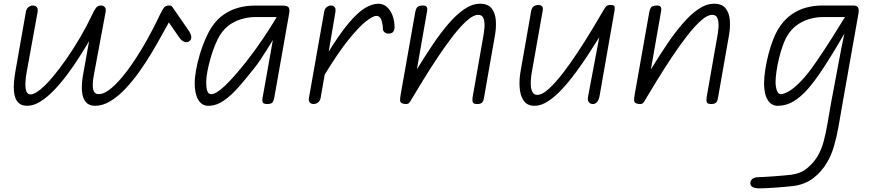

<svg xmlns="http://www.w3.org/2000/svg" viewBox="-20 -557 4670 1028"><path d="M489 9.5Q456 9.5 439 -11.2Q422 -32 419 -68.5Q416 -105 424 -152L457 -337Q433 -296 403 -249Q373 -202 338.8 -156.2Q304.5 -110.5 268.2 -73Q232 -35.5 195.8 -13Q159.5 9.5 125 9.5Q92.5 9.5 75 -10.5Q57.5 -30.5 54.5 -71.5Q51.5 -112.5 62.5 -175L118.5 -493Q121.5 -510.5 132.8 -519Q144 -527.5 156.5 -527.5Q169 -527.5 176.8 -519Q184.5 -510.5 181 -490.5L124 -178Q117 -141 116 -112.2Q115 -83.5 121.5 -67.5Q128 -51.5 144 -51.5Q164 -51.5 195.2 -77Q226.5 -102.5 263.2 -146.2Q300 -190 338 -245Q376 -300 411 -360Q446 -420 473 -477.5Q484 -502 493.8 -514.8Q503.5 -527.5 520.5 -527.5Q533.5 -527.5 541.2 -519Q549 -510.5 545 -490.5L482.5 -155Q473 -103 479 -78Q485 -53 508 -53Q539 -53 578.8 -87Q618.5 -121 662.8 -180.5Q707 -240 751.5 -316.5Q796 -393 836.5 -478.5Q849 -505 858 -516.2Q867 -527.5 884.5 -527.5Q893 -527.5 896.2 -525.8Q899.5 -524 903 -519.5L989 -395Q1003 -374.5 1004.2 -360.2Q1005.5 -346 994 -336.5Q983 -328 967.8 -333Q952.5 -338 940 -356L884 -437Q869 -410.5 845.5 -367.5Q822 -324.5 792 -274.2Q762 -224 726.5 -174Q691 -124 652 -82.5Q613 -41 571.8 -15.8Q530.5 9.5 489 9.5Z M1095 9.5Q1061 9.5 1041.8 -22.2Q1022.5 -54 1022.5 -110Q1022.5 -142.5 1030 -183.5Q1037.5 -224.5 1050.2 -267Q1063 -309.5 1079.5 -347.5Q1096 -385.5 1113.5 -412Q1141.5 -454 1178.2 -479.2Q1215 -504.5 1257 -515.8Q1299 -527 1341.5 -527H1495Q1518 -527 1525.2 -517.5Q1532.5 -508 1528 -483.5L1447.5 -28.5Q1446.5 -23 1440.8 -11.5Q1435 0 1411.5 0Q1390.5 0 1387 -8.8Q1383.5 -17.5 1384.5 -25.5L1441 -342.5Q1422 -311.5 1404.8 -284.2Q1387.5 -257 1372.5 -234.5Q1357.5 -212 1344 -195.5Q1299 -138 1258.2 -91.5Q1217.5 -45 1177.5 -17.8Q1137.5 9.5 1095 9.5ZM1084 -118Q1084 -106 1085.2 -90.8Q1086.5 -75.5 1092.2 -64.2Q1098 -53 1111.5 -53Q1136.5 -53 1182 -95.5Q1227.5 -138 1297 -225Q1346 -287.5 1387.8 -349.5Q1429.5 -411.5 1461.5 -465.5H1341.5Q1315 -465.5 1281.8 -457.2Q1248.5 -449 1216.2 -428.8Q1184 -408.5 1160.5 -373Q1145.5 -350.5 1131.8 -316.5Q1118 -282.5 1107.2 -245Q1096.5 -207.5 1090.2 -173.8Q1084 -140 1084 -118Z M2062.5 -377Q2048.5 -376 2039.2 -384Q2030 -392 2030 -403.5Q2030 -424.5 2022.5 -448.2Q2015 -472 1994.5 -472Q1977.5 -472 1940.2 -443.2Q1903 -414.5 1847.2 -345.8Q1791.5 -277 1718.5 -157.5L1697 -34.5Q1694 -17 1683 -8.5Q1672 0 1658.5 0Q1646.5 0 1639 -7.8Q1631.5 -15.5 1634 -32L1715.5 -493Q1718.5 -510.5 1729.2 -519Q1740 -527.5 1752.5 -527.5Q1764.5 -527.5 1771.8 -519Q1779 -510.5 1775.5 -490.5L1740 -281Q1801 -379 1848.2 -434.8Q1895.5 -490.5 1934 -513.8Q1972.5 -537 2006 -537Q2032 -537 2051.5 -519.8Q2071 -502.5 2081.8 -473.5Q2092.5 -444.5 2092.5 -410Q2092.5 -398 2086 -388Q2079.5 -378 2062.5 -377Z M2533.5 0Q2514.5 0 2511.2 -10.2Q2508 -20.5 2510.5 -37L2567.5 -361.5Q2571.5 -382 2573.8 -409.2Q2576 -436.5 2569.5 -457Q2563 -477.5 2539.5 -477.5Q2514.5 -477.5 2479.8 -446.5Q2445 -415.5 2405.2 -364.2Q2365.5 -313 2324.5 -251.5Q2283.5 -190 2245.5 -128Q2207.5 -66 2176.5 -14Q2170.5 -4.5 2165 -1.8Q2159.5 1 2146 -0.5Q2126 -3.5 2123.2 -13.5Q2120.5 -23.5 2124.5 -46.5L2203.5 -493Q2206 -505 2210 -512.8Q2214 -520.5 2222 -524Q2230 -527.5 2243.5 -527.5Q2259.5 -527.5 2264.5 -520Q2269.5 -512.5 2266.5 -496L2212 -185.5Q2254 -254 2296.2 -317Q2338.5 -380 2381 -429.5Q2423.5 -479 2466 -508Q2508.5 -537 2550.5 -537Q2593 -537 2612.5 -511.8Q2632 -486.5 2634.8 -447Q2637.5 -407.5 2629.5 -364.5L2570.5 -28.5Q2568.5 -16 2561.2 -8Q2554 0 2533.5 0Z M2842.5 9.5Q2802 9.5 2783.5 -18.5Q2765 -46.5 2762.2 -88.8Q2759.5 -131 2767 -173.5L2824 -498.5Q2827.5 -517 2838.5 -523.8Q2849.5 -530.5 2862 -530.5Q2874 -530.5 2881.5 -524Q2889 -517.5 2885.5 -498.5L2828.5 -176.5Q2825.5 -161.5 2823.2 -140Q2821 -118.5 2822.2 -97.8Q2823.5 -77 2831.5 -63Q2839.5 -49 2857.5 -49Q2882.5 -49 2917.2 -80.2Q2952 -111.5 2991.8 -162.8Q3031.5 -214 3072.2 -275.8Q3113 -337.5 3150.5 -399.8Q3188 -462 3218 -513.5Q3223 -522 3229.5 -526.2Q3236 -530.5 3251 -530.5Q3266.5 -530.5 3269.8 -523.2Q3273 -516 3270 -498.5L3190 -42Q3187 -26 3181.2 -16.8Q3175.5 -7.5 3168.5 -3.8Q3161.5 0 3154.5 0Q3140.5 0 3132.8 -10Q3125 -20 3128.5 -39.5L3188.5 -357.5Q3164.5 -319.5 3133.5 -271.2Q3102.5 -223 3066.5 -173.8Q3030.5 -124.5 2992.5 -83Q2954.5 -41.5 2916.2 -16Q2878 9.5 2842.5 9.5Z M3786.5 0Q3767.5 0 3764.2 -10.2Q3761 -20.5 3763.5 -37L3820.5 -361.5Q3824.5 -382 3826.8 -409.2Q3829 -436.5 3822.5 -457Q3816 -477.5 3792.5 -477.5Q3767.5 -477.5 3732.8 -446.5Q3698 -415.5 3658.2 -364.2Q3618.5 -313 3577.5 -251.5Q3536.5 -190 3498.5 -128Q3460.5 -66 3429.5 -14Q3423.5 -4.5 3418 -1.8Q3412.5 1 3399 -0.5Q3379 -3.5 3376.2 -13.5Q3373.5 -23.5 3377.5 -46.5L3456.5 -493Q3459 -505 3463 -512.8Q3467 -520.5 3475 -524Q3483 -527.5 3496.5 -527.5Q3512.5 -527.5 3517.5 -520Q3522.5 -512.5 3519.5 -496L3465 -185.5Q3507 -254 3549.2 -317Q3591.5 -380 3634 -429.5Q3676.5 -479 3719 -508Q3761.5 -537 3803.5 -537Q3846 -537 3865.5 -511.8Q3885 -486.5 3887.8 -447Q3890.5 -407.5 3882.5 -364.5L3823.5 -28.5Q3821.5 -16 3814.2 -8Q3807 0 3786.5 0Z M3997.5 423.5Q3997.5 409.5 4009 400.5Q4020.5 391.5 4041 391.5Q4049.5 391.5 4072 390.2Q4094.5 389 4122.2 387Q4150 385 4175 382.8Q4200 380.5 4213.5 379Q4266.5 372.5 4300.2 344.8Q4334 317 4355.5 282.5Q4377.5 246.5 4390 200.2Q4402.5 154 4410.8 102.5Q4419 51 4428.5 0L4485.5 -303L4501 -377.5Q4472 -326.5 4438.8 -272.2Q4405.5 -218 4377 -175.5Q4341.5 -122 4305 -80.2Q4268.5 -38.5 4229 -14.5Q4189.5 9.5 4143.5 9.5Q4109.5 9.5 4090.2 -22.2Q4071 -54 4071 -110Q4071 -142.5 4077.2 -183.5Q4083.5 -224.5 4094.5 -267Q4105.5 -309.5 4120.5 -347.5Q4135.5 -385.5 4153.5 -412Q4181.5 -454 4218 -479.5Q4254.5 -505 4296.2 -516.2Q4338 -527.5 4380.5 -527.5H4549Q4567 -527.5 4573.8 -517.2Q4580.5 -507 4576 -482.5L4491 -3Q4480 60.5 4469.8 118.8Q4459.5 177 4445 226.8Q4430.5 276.5 4406.5 315.5Q4379 362.5 4335.5 396Q4292 429.5 4231.5 438.5Q4213 441 4186.2 443.2Q4159.5 445.5 4131.5 447.5Q4103.5 449.5 4080.8 450.5Q4058 451.5 4047.5 451.5Q4021.5 451.5 4009.5 444.5Q3997.5 437.5 3997.5 423.5ZM4132.5 -118Q4132.5 -92 4139.5 -72.5Q4146.5 -53 4160 -53Q4176.5 -53 4203.5 -68.2Q4230.5 -83.5 4268 -121.8Q4305.5 -160 4352.5 -229.5Q4393.5 -289 4432.2 -350.2Q4471 -411.5 4504 -465.5H4380.5Q4354 -465.5 4321 -457.2Q4288 -449 4255.8 -428.8Q4223.5 -408.5 4200 -373Q4185 -350.5 4172.5 -316.5Q4160 -282.5 4151 -245Q4142 -207.5 4137.2 -173.8Q4132.5 -140 4132.5 -118Z"/></svg>

Font: Edu QLD Hand
Style: Regular
Weight: 400
Designer: Tina and Corey Anderson, Eben Sorkin
Foundry: Sorkin Type Co.
Version: Version 2.000